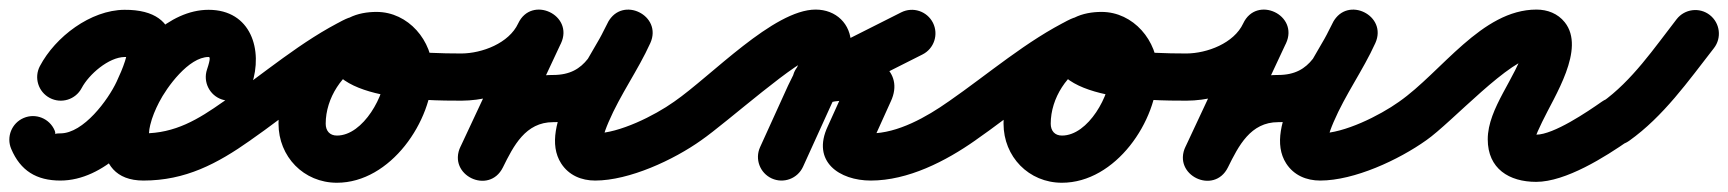

<svg xmlns="http://www.w3.org/2000/svg" viewBox="-70 -336 3700 411"><path d="M36.6 -126.3C61.3 -113.3 91.8 -122.8 104.8 -147.5C120.2 -176.7 162.6 -213.7 197.1 -214C222.7 -214.2 210.8 -207.3 202.2 -226.9C201.1 -229.3 201.8 -221.6 201.3 -219.1C200.3 -214.3 199 -209.8 197.6 -205.2C192.8 -190.2 186.4 -175.6 179.7 -161.3C161.6 -122.5 108.9 -50.5 59.3 -50.5C40.6 -50.5 51.8 -45.3 47 -56.7C36.1 -82.4 6.5 -94.4 -19.2 -83.5C-44.9 -72.6 -56.9 -43 -46 -17.3C-26.2 29.5 8.1 50.5 59.3 50.5C152.4 50.5 235.1 -41 271.3 -118.7C311.5 -205 329 -315.9 196.3 -315C124 -314.5 48.5 -257.3 15.4 -194.5C2.4 -169.8 11.9 -139.3 36.6 -126.3ZM468.9 -154.9C493.6 -228.6 467.5 -315 376.5 -315C291.2 -315 216 -232.6 180.5 -163C145.9 -95.2 116.6 50.5 237 50.5C326.9 50.5 394.8 14.6 466.1 -35.7C488.9 -51.8 494.3 -83.3 478.3 -106.1C462.2 -128.9 430.7 -134.3 407.9 -118.3C354.1 -80.3 305 -50.5 237 -50.5C235.2 -50.5 240.6 -49.9 242.2 -49.2C245.9 -47.4 247.4 -45.3 249.7 -42.3C251.3 -40.1 248.8 -47.8 248.9 -50.6C249.1 -56.6 250.2 -62.7 251.6 -68.5C255.6 -85.4 262.6 -101.6 270.5 -117C286.9 -149.2 333.9 -214 376.5 -214C379 -214 381.5 -212.2 373.1 -187.1C364.3 -160.6 378.5 -132 404.9 -123.1C431.4 -114.3 460 -128.5 468.9 -154.9Z M395.5 -48.3C411.3 -25.3 442.8 -19.6 465.7 -35.5C546.7 -91.5 625.2 -161 713.5 -204.1C743.5 -218.7 747.7 -248.5 737 -271.2C726.2 -293.8 700.4 -309.3 670.1 -295.3C584.8 -255.7 526.2 -165.3 526.2 -71.2C526.2 -0.7 580.1 55.2 651.2 55.2C766 55.2 856.1 -76.7 856.1 -182.5C856.1 -248.6 804.3 -310.5 736 -310.5C695.7 -310.5 654 -296.5 639.3 -254.7C639.3 -254.7 639.4 -254.8 639.4 -254.8C639.4 -254.9 639.4 -255 639.4 -255C591 -119.3 845 -120.6 917.9 -120.5C945.8 -120.5 968.5 -143 968.5 -170.9C968.5 -198.8 946 -221.5 918.1 -221.5C873.4 -221.6 828.1 -222.7 783.9 -229.4C769.3 -231.5 754.4 -234.3 740.5 -239.2C736.5 -240.6 729.7 -248.7 729 -244.5C728.6 -242.3 732 -241.1 732.9 -239C735.2 -234 735.7 -230.7 735.4 -225.2C735.1 -223.8 734.9 -222.4 734.6 -221C734.5 -220.9 734.5 -220.9 734.6 -221C734.6 -221.1 734.6 -221.2 734.7 -221.3C735.9 -224.8 731.4 -214.6 728.8 -212C721.3 -204.5 725 -209.5 736 -209.5C747.9 -209.5 755.1 -191 755.1 -182.5C755.1 -133.5 708.1 -45.8 651.2 -45.8C635.8 -45.8 627.2 -56 627.2 -71.2C627.2 -126.1 662.8 -180.5 712.6 -203.7C742.8 -217.7 747 -247.8 736 -270.7C725.1 -293.7 699.1 -309.5 669.2 -294.8C576 -249.3 493.6 -177.6 408.3 -118.5C385.3 -102.7 379.6 -71.2 395.5 -48.3Z M918.3 -120.5C1002.4 -121 1094.2 -164.7 1130.8 -243.1C1145 -273.6 1129.2 -299.6 1106.4 -310.2C1083.5 -320.9 1053.5 -316.4 1039.3 -285.9C998 -197.7 956.7 -109.6 915.5 -21.4C901.4 8.7 916.7 34.6 939.3 45.5C961.9 56.4 991.7 52.2 1006.5 22.4C1029.3 -23.8 1054.9 -74.5 1114 -74.5C1233.3 -74.5 1270.1 -146.2 1320.5 -240.7C1335.9 -269.4 1320 -295.4 1296.9 -306.8C1273.8 -318.2 1243.5 -315 1230 -285.4C1194 -206.1 1079.6 -66.5 1131.2 13.8C1147.6 39.3 1174.6 50.5 1204 50.5C1277 50.5 1372.1 6.3 1431.3 -35.9C1454 -52.1 1459.3 -83.6 1443.1 -106.3C1426.9 -129 1395.4 -134.3 1372.7 -118.1C1331.3 -88.6 1255.1 -50.5 1204 -50.5C1201.2 -50.5 1210.4 -46.9 1211.7 -45.7C1218 -40.1 1216.1 -37.4 1219.9 -32.1C1221.1 -30.5 1220.1 -36.1 1220.5 -38.1C1222.8 -50.7 1227.7 -63 1232.7 -74.7C1257.8 -133.5 1295.7 -185.6 1322 -243.6C1335.5 -273.3 1320.5 -298.8 1298.3 -309.7C1276.2 -320.7 1246.8 -317 1231.5 -288.3C1200.3 -229.9 1186.7 -175.5 1114 -175.5C1011.5 -175.5 957.2 -105.7 915.9 -22.4C901.2 7.4 916.9 33.5 939.8 44.5C962.7 55.5 992.8 51.6 1006.9 21.4C1048.2 -66.8 1089.5 -154.9 1130.7 -243.1C1145 -273.5 1129.2 -299.5 1106.3 -310.2C1083.5 -320.9 1053.4 -316.3 1039.2 -285.8C1019.5 -243.5 962.1 -221.8 917.7 -221.5C889.8 -221.3 867.3 -198.6 867.5 -170.7C867.7 -142.8 890.4 -120.3 918.3 -120.5Z M1430.7 -35.5C1486.5 -74 1642.6 -214.5 1676 -214.5C1676.6 -214.5 1674.8 -214.6 1674.1 -214.7C1672.9 -215 1671.8 -215.3 1670.7 -215.7C1668.1 -216.7 1665.6 -218 1663.4 -219.7C1657 -224.3 1651.7 -231.8 1650.8 -239.9C1650.8 -240.2 1650.7 -241.4 1650.7 -241C1650.7 -213.5 1628.7 -178.5 1617 -152.9C1597 -108.9 1577 -64.9 1557 -20.9C1545.5 4.5 1556.7 34.4 1582.1 46C1607.5 57.5 1637.4 46.3 1649 20.9C1669 -23.1 1689 -67.1 1709 -111.1C1727.3 -151.5 1751.7 -195.8 1751.7 -241C1751.7 -284.9 1719.6 -315.5 1676 -315.5C1585.9 -315.5 1452.5 -173.3 1373.3 -118.5C1350.3 -102.7 1344.6 -71.2 1360.5 -48.3C1376.3 -25.3 1407.8 -19.6 1430.7 -35.5ZM1927.1 -287.2C1914.5 -312.1 1884.2 -322.1 1859.3 -309.6C1790.9 -275.1 1722.6 -240.7 1654.3 -206.3C1626.7 -192.4 1621.4 -164.4 1630.3 -142.3C1639.3 -120.1 1662.5 -103.8 1692 -112.9C1708.9 -118.2 1725.3 -121.2 1743.1 -120.5C1743.1 -120.5 1743.9 -120.5 1744.7 -120.5C1745.5 -120.5 1746.3 -120.5 1746.3 -120.5C1771.1 -121.2 1749.1 -117.1 1743.5 -140C1742.3 -144.9 1742.2 -149.8 1743.1 -154.7C1744.1 -160.1 1747.2 -165.5 1745.2 -161.3C1745.2 -161.3 1745.2 -161.2 1745.1 -161.1C1745 -160.9 1745 -160.8 1745 -160.8C1730.5 -128.8 1716 -96.8 1701.6 -64.8C1701.6 -64.8 1701.6 -64.9 1701.7 -65.1C1701.7 -65.2 1701.8 -65.3 1701.8 -65.3C1666.7 9.9 1726.9 50.5 1794 50.5C1873.8 50.5 1954.4 9.1 2018.1 -35.7C2040.9 -51.8 2046.3 -83.3 2030.3 -106.1C2014.2 -128.9 1982.7 -134.3 1959.9 -118.3C1914.3 -86.1 1851.8 -50.5 1794 -50.5C1789.3 -50.5 1784.6 -50.6 1779.9 -51.1C1771.5 -52.1 1786.5 -45.3 1790.1 -37.6C1792.1 -33.4 1792 -19.8 1793.3 -22.7C1793.3 -22.7 1793.4 -22.8 1793.5 -22.9C1793.5 -23.1 1793.6 -23.2 1793.6 -23.2C1808.1 -55.2 1822.5 -87.2 1837 -119.2C1837 -119.2 1837 -119.1 1836.9 -118.9C1836.8 -118.8 1836.8 -118.7 1836.8 -118.7C1867.7 -185 1800.2 -222.9 1743.7 -221.5C1743.7 -221.5 1744.5 -221.5 1745.3 -221.5C1746.1 -221.5 1746.9 -221.5 1746.9 -221.5C1717.7 -222.6 1689.9 -218 1662 -209.4C1632.5 -200.2 1628.2 -169.9 1638.1 -145.4C1648 -120.9 1672.1 -102.2 1699.7 -116.1C1768.1 -150.5 1836.4 -184.9 1904.7 -219.4C1929.6 -231.9 1939.6 -262.3 1927.1 -287.2Z M1947.5 -48.3C1963.3 -25.3 1994.8 -19.6 2017.7 -35.5C2098.7 -91.5 2177.2 -161 2265.5 -204.1C2295.5 -218.7 2299.7 -248.5 2289 -271.2C2278.2 -293.8 2252.4 -309.3 2222.1 -295.3C2136.8 -255.7 2078.2 -165.3 2078.2 -71.2C2078.2 -0.7 2132.1 55.2 2203.2 55.2C2318 55.2 2408.1 -76.7 2408.1 -182.5C2408.1 -248.6 2356.3 -310.5 2288 -310.5C2247.7 -310.5 2206 -296.5 2191.3 -254.7C2191.3 -254.7 2191.4 -254.8 2191.4 -254.8C2191.4 -254.9 2191.4 -255 2191.4 -255C2143 -119.3 2397 -120.6 2469.9 -120.5C2497.8 -120.5 2520.5 -143 2520.5 -170.9C2520.5 -198.8 2498 -221.5 2470.1 -221.5C2425.4 -221.6 2380.1 -222.7 2335.9 -229.4C2321.3 -231.5 2306.4 -234.3 2292.5 -239.2C2288.5 -240.6 2281.7 -248.7 2281 -244.5C2280.6 -242.3 2284 -241.1 2284.9 -239C2287.2 -234 2287.7 -230.7 2287.4 -225.2C2287.1 -223.8 2286.9 -222.4 2286.6 -221C2286.5 -220.9 2286.5 -220.9 2286.6 -221C2286.6 -221.1 2286.6 -221.2 2286.7 -221.3C2287.9 -224.8 2283.4 -214.6 2280.8 -212C2273.3 -204.5 2277 -209.5 2288 -209.5C2299.9 -209.5 2307.1 -191 2307.1 -182.5C2307.1 -133.5 2260.1 -45.8 2203.2 -45.8C2187.8 -45.8 2179.2 -56 2179.2 -71.2C2179.2 -126.1 2214.8 -180.5 2264.6 -203.7C2294.8 -217.7 2299 -247.8 2288 -270.7C2277.1 -293.7 2251.1 -309.5 2221.2 -294.8C2128 -249.3 2045.6 -177.6 1960.3 -118.5C1937.3 -102.7 1931.6 -71.2 1947.5 -48.3Z M2470.3 -120.5C2554.4 -121 2646.2 -164.7 2682.8 -243.1C2697 -273.6 2681.2 -299.6 2658.4 -310.2C2635.5 -320.9 2605.5 -316.4 2591.3 -285.9C2550 -197.7 2508.7 -109.6 2467.5 -21.4C2453.4 8.7 2468.7 34.6 2491.3 45.5C2513.9 56.4 2543.7 52.2 2558.5 22.4C2581.3 -23.8 2606.9 -74.5 2666 -74.5C2785.3 -74.5 2822.1 -146.2 2872.5 -240.7C2887.9 -269.4 2872 -295.4 2848.9 -306.8C2825.8 -318.2 2795.5 -315 2782 -285.4C2746 -206.1 2631.6 -66.5 2683.2 13.8C2699.6 39.3 2726.6 50.5 2756 50.5C2829 50.5 2924.1 6.3 2983.3 -35.9C3006 -52.1 3011.3 -83.6 2995.1 -106.3C2978.9 -129 2947.4 -134.3 2924.7 -118.1C2883.3 -88.6 2807.1 -50.5 2756 -50.5C2753.2 -50.5 2762.4 -46.9 2763.7 -45.7C2770 -40.1 2768.1 -37.4 2771.9 -32.1C2773.1 -30.5 2772.1 -36.1 2772.5 -38.1C2774.8 -50.7 2779.7 -63 2784.7 -74.7C2809.8 -133.5 2847.7 -185.6 2874 -243.6C2887.5 -273.3 2872.5 -298.8 2850.3 -309.7C2828.2 -320.7 2798.8 -317 2783.5 -288.3C2752.3 -229.9 2738.7 -175.5 2666 -175.5C2563.5 -175.5 2509.2 -105.7 2467.9 -22.4C2453.2 7.4 2468.9 33.5 2491.8 44.5C2514.7 55.5 2544.8 51.6 2558.9 21.4C2600.2 -66.8 2641.5 -154.9 2682.7 -243.1C2697 -273.5 2681.2 -299.5 2658.3 -310.2C2635.5 -320.9 2605.4 -316.3 2591.2 -285.8C2571.5 -243.5 2514.1 -221.8 2469.7 -221.5C2441.8 -221.3 2419.3 -198.6 2419.5 -170.7C2419.7 -142.8 2442.4 -120.3 2470.3 -120.5Z M2912.6 -48.1C2928.5 -25.2 2960 -19.6 2982.9 -35.6C3037.8 -73.8 3164.3 -214.5 3219 -214.5C3223.4 -214.5 3210.3 -216.9 3206.7 -219.6C3199.5 -225 3195.3 -231.8 3194 -240.6C3193.9 -241.5 3193.8 -238.9 3193.6 -238.1C3193.3 -236.8 3193 -235.4 3192.7 -234C3176.1 -170.2 3114.7 -105 3114.7 -37.8C3114.7 25.3 3160.7 53.3 3218.3 53.3C3281.7 53.3 3366.3 -0.2 3417 -35.6C3439.8 -51.6 3445.4 -83.1 3429.4 -106C3413.4 -128.8 3381.9 -134.4 3359 -118.4C3328.5 -97 3255.8 -47.7 3218.3 -47.7C3201.3 -47.7 3203 -52.5 3210.8 -44.2C3213.3 -41.6 3215.7 -32.9 3215.7 -37.8C3215.7 -42.8 3226.8 -66 3231.1 -74.9C3257.2 -129.7 3325 -231.5 3279.5 -288.4C3264.6 -307.1 3242.5 -315.5 3219 -315.5C3101.6 -315.5 3015.7 -181.6 2925.1 -118.4C2902.2 -102.5 2896.6 -71 2912.6 -48.1Z M3417.3 -34.5C3491 -86.9 3543.9 -162.4 3598.9 -233C3616 -255 3612 -286.7 3590 -303.9C3568 -321 3536.3 -317 3519.1 -295C3470.6 -232.6 3423.8 -163.1 3358.7 -116.8C3336 -100.7 3330.7 -69.1 3346.8 -46.4C3363 -23.7 3394.5 -18.3 3417.3 -34.5Z"/></svg>

Font: FRB American Cursive Guidelines Ultra
Style: Bold Italic
Weight: 1000
Italic angle: -25°
Version: Version 2.0;Modular Font Editor K font №1